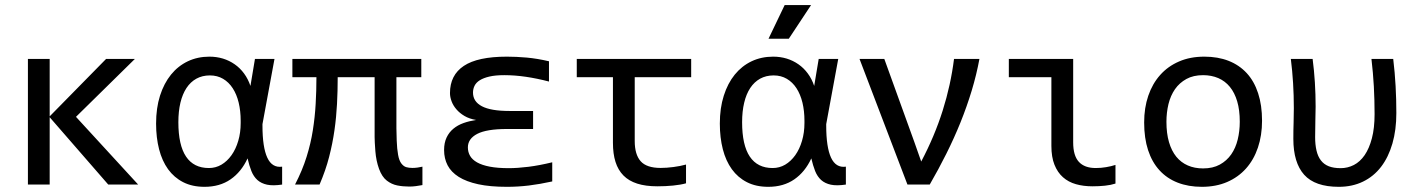

<svg xmlns="http://www.w3.org/2000/svg" viewBox="-20 -720 5538 749"><path d="M519 0 276.4 -264.2 506.3 -490.2H394L173.8 -266.1V-490.2H88.9V0H173.8V-262.7L402.3 0Z M588.9 -237.8C588.9 -201.3 592.8 -168 600.6 -137.7C608.4 -107.4 620.1 -81.5 635.7 -59.8C651.4 -38.2 671 -21.3 694.6 -9.3C718.2 2.8 745.9 8.8 777.8 8.8C817.5 8.8 851.4 -0.9 879.4 -20.3C907.4 -39.6 929.5 -66.9 945.8 -102.1C950 -83.5 955 -67.1 960.7 -52.7C966.4 -38.4 974.2 -26.8 984.1 -17.8C994.1 -8.9 1006.7 -2.8 1022 0.5C1037.3 3.7 1056.8 3.6 1080.6 0V-69.8C1054.5 -66.2 1035.2 -78 1022.7 -105C1010.2 -132 1003.9 -173.7 1003.9 -230V-235.8L1050.8 -490.2H974.6L957 -384.8C950.8 -403 942.5 -419.2 932.1 -433.3C921.7 -447.5 909.5 -459.5 895.5 -469.2C881.5 -479 866.2 -486.4 849.6 -491.5C833 -496.5 815.4 -499 796.9 -499C766.3 -499 738.3 -493 712.9 -481C687.5 -468.9 665.6 -451.6 647.2 -429C628.8 -406.3 614.5 -378.9 604.2 -346.7C594 -314.5 588.9 -278.2 588.9 -237.8ZM675.8 -243.2C675.8 -271.5 678.5 -296.9 683.8 -319.3C689.2 -341.8 697.1 -360.9 707.5 -376.7C717.9 -392.5 730.8 -404.6 746.1 -413.1C761.4 -421.5 779 -425.8 798.8 -425.8C818 -425.8 835.1 -421.4 850.1 -412.6C865.1 -403.8 877.7 -391.5 887.9 -375.7C898.2 -359.9 905.9 -341.2 911.1 -319.6C916.3 -297.9 918.9 -274.4 918.9 -249V-240.2C918.9 -215.2 915.8 -191.9 909.4 -170.4C903.1 -148.9 894.3 -130.3 883.1 -114.5C871.8 -98.7 858.7 -86.4 843.8 -77.6C828.8 -68.8 812.5 -64.5 794.9 -64.5C755.5 -64.5 725.8 -79.3 705.8 -109.1C685.8 -138.9 675.8 -183.6 675.8 -243.2Z M1627.9 2V-69.8C1622.1 -68.5 1615.9 -67.4 1609.4 -66.4C1602.9 -65.4 1596 -64.9 1588.9 -64.9C1579.8 -64.9 1571.8 -65.9 1564.9 -67.9C1558.1 -69.8 1551.8 -74.5 1545.9 -82C1540 -89.5 1535.7 -100.8 1533 -116C1530.2 -131.1 1528.4 -149.6 1527.6 -171.4C1526.8 -193.2 1526.4 -209.3 1526.4 -219.7V-418.9H1623.5V-490.2H1120.6V-418.9H1214.4C1214.4 -383.5 1213.4 -348.6 1211.4 -314.5C1209.5 -280.3 1205.8 -246.1 1200.4 -211.9C1195.1 -177.7 1186.9 -143.1 1176 -108.2C1165.1 -73.2 1150.1 -37.1 1130.9 0H1226.6C1242.5 -37.1 1255 -73.1 1263.9 -107.9C1272.9 -142.7 1279.8 -177.3 1284.7 -211.7C1289.6 -246 1292.9 -280.3 1294.7 -314.5C1296.5 -348.6 1297.4 -383.5 1297.4 -418.9H1441.4V-185.3C1441.4 -173.7 1442.4 -155.4 1444.3 -130.1C1446.3 -104.9 1451.1 -81.9 1458.7 -61C1466.4 -40.2 1476.5 -25 1489 -15.4C1501.5 -5.8 1515.1 0.5 1529.8 3.4C1544.4 6.3 1560.1 7.8 1576.7 7.8C1585.1 7.8 1593.7 7.2 1602.3 6.1C1610.9 5 1619.5 3.6 1627.9 2Z M2134.3 -12.2V-86.9C2101.1 -78.8 2070.1 -72.9 2041.5 -69.3C2012.9 -65.8 1987.5 -64 1965.3 -64C1936 -64 1911.2 -65.9 1890.9 -69.8C1870.5 -73.7 1854 -79.3 1841.3 -86.4C1828.6 -93.6 1819.4 -102.1 1813.7 -112.1C1808 -122 1805.2 -133 1805.2 -145C1805.2 -167.5 1817.4 -185.1 1841.8 -197.8C1866.2 -210.4 1904.8 -216.8 1957.5 -216.8H2059.6V-287.1H1967.3C1919.1 -287.1 1883.4 -293.2 1860.1 -305.4C1836.8 -317.6 1825.2 -335.4 1825.2 -358.9C1825.2 -368.3 1827.2 -377.2 1831.3 -385.5C1835.4 -393.8 1842.2 -401 1851.8 -407C1861.4 -413 1873.9 -417.8 1889.4 -421.4C1904.9 -425 1924.2 -426.8 1947.3 -426.8C1974.9 -426.8 2003.1 -424.6 2031.7 -420.4C2060.4 -416.2 2090.3 -410 2121.6 -401.9V-481C2091 -488.1 2062 -492.9 2034.7 -495.4C2007.3 -497.8 1981.6 -499 1957.5 -499C1881.3 -499 1825.3 -487 1789.3 -462.9C1753.3 -438.8 1735.4 -403.5 1735.4 -356.9C1735.4 -346.8 1737.4 -336.3 1741.5 -325.2C1745.5 -314.1 1751.8 -303.6 1760.3 -293.7C1768.7 -283.8 1779.3 -275.1 1792 -267.6C1804.7 -260.1 1819.8 -254.9 1837.4 -252C1819.8 -249.3 1803.5 -245.4 1788.3 -240C1773.2 -234.6 1760 -227.3 1748.8 -218C1737.5 -208.7 1728.7 -197.3 1722.2 -183.6C1715.7 -169.9 1712.4 -153.6 1712.4 -134.8C1712.4 -112.6 1717 -92.8 1726.1 -75.2C1735.2 -57.6 1749.7 -42.6 1769.5 -30C1789.4 -17.5 1814.8 -7.9 1845.7 -1.2C1876.6 5.5 1913.9 8.8 1957.5 8.8C1986.2 8.8 2014.6 7.1 2043 3.7C2071.3 0.2 2101.7 -5 2134.3 -12.2Z M2656.2 -4.9V-78.1C2641 -73.9 2624.5 -70.6 2606.9 -68.4C2589.4 -66.1 2572.8 -64.9 2557.1 -64.9C2520.7 -64.9 2494.7 -73.6 2479.2 -91.1C2463.8 -108.5 2456.1 -134.8 2456.1 -169.9V-418.9H2676.3V-490.2H2230V-418.9H2371.1V-163.1C2371.1 -134.4 2374.4 -109.5 2381.1 -88.4C2387.8 -67.2 2398.1 -49.6 2412.1 -35.4C2426.1 -21.2 2444 -10.7 2465.8 -3.7C2487.6 3.3 2513.8 6.8 2544.4 6.8C2565.6 6.8 2586 5.9 2605.7 3.9C2625.4 2 2642.3 -1 2656.2 -4.9Z M2788.1 -237.8C2788.1 -201.3 2792 -168 2799.8 -137.7C2807.6 -107.4 2819.3 -81.5 2835 -59.8C2850.6 -38.2 2870.2 -21.3 2893.8 -9.3C2917.4 2.8 2945.1 8.8 2977.1 8.8C3016.8 8.8 3050.6 -0.9 3078.6 -20.3C3106.6 -39.6 3128.7 -66.9 3145 -102.1C3149.3 -83.5 3154.2 -67.1 3159.9 -52.7C3165.6 -38.4 3173.4 -26.8 3183.3 -17.8C3193.3 -8.9 3205.9 -2.8 3221.2 0.5C3236.5 3.7 3256 3.6 3279.8 0V-69.8C3253.7 -66.2 3234.5 -78 3221.9 -105C3209.4 -132 3203.1 -173.7 3203.1 -230V-235.8L3250 -490.2H3173.8L3156.2 -384.8C3150.1 -403 3141.8 -419.2 3131.3 -433.3C3120.9 -447.5 3108.7 -459.5 3094.7 -469.2C3080.7 -479 3065.4 -486.4 3048.8 -491.5C3032.2 -496.5 3014.6 -499 2996.1 -499C2965.5 -499 2937.5 -493 2912.1 -481C2886.7 -468.9 2864.8 -451.6 2846.4 -429C2828 -406.3 2813.7 -378.9 2803.5 -346.7C2793.2 -314.5 2788.1 -278.2 2788.1 -237.8ZM2875 -243.2C2875 -271.5 2877.7 -296.9 2883.1 -319.3C2888.4 -341.8 2896.3 -360.9 2906.7 -376.7C2917.2 -392.5 2930 -404.6 2945.3 -413.1C2960.6 -421.5 2978.2 -425.8 2998 -425.8C3017.3 -425.8 3034.3 -421.4 3049.3 -412.6C3064.3 -403.8 3076.9 -391.5 3087.2 -375.7C3097.4 -359.9 3105.1 -341.2 3110.4 -319.6C3115.6 -297.9 3118.2 -274.4 3118.2 -249V-240.2C3118.2 -215.2 3115 -191.9 3108.6 -170.4C3102.3 -148.9 3093.5 -130.3 3082.3 -114.5C3071 -98.7 3057.9 -86.4 3043 -77.6C3028 -68.8 3011.7 -64.5 2994.1 -64.5C2954.8 -64.5 2925 -79.3 2905 -109.1C2885 -138.9 2875 -183.6 2875 -243.2ZM3144 -700.2H3041L2978 -568.8H3057.1ZM2749 -490.2Z M3333 -490.2 3520 0H3606.9C3629.7 -39.4 3651.3 -79.4 3671.6 -120.1C3692 -160.8 3710.4 -201.7 3727.1 -242.9C3743.7 -284.1 3758.2 -325.4 3770.8 -366.9C3783.3 -408.4 3793.3 -449.5 3800.8 -490.2H3701.7C3693.2 -422.5 3678.5 -355.4 3657.5 -288.8C3636.5 -222.2 3608.6 -155.9 3573.7 -89.8L3546.9 -166L3429.7 -490.2Z M4331.5 -3.9V-76.7C4320.5 -73.1 4308.3 -70.1 4294.9 -67.9C4281.6 -65.6 4268.1 -64.5 4254.4 -64.5C4225.4 -64.5 4203.5 -72.5 4188.7 -88.6C4173.9 -104.7 4166.5 -130 4166.5 -164.6V-490.2H3915.5V-418.9H4081.5V-150.9C4081.5 -121.9 4085.5 -97.4 4093.5 -77.4C4101.5 -57.4 4112.5 -41.1 4126.7 -28.6C4140.9 -16 4157.7 -7 4177.2 -1.5C4196.8 4.1 4218.3 6.8 4241.7 6.8C4258.6 6.8 4274.8 6 4290.3 4.4C4305.7 2.8 4319.5 0 4331.5 -3.9Z M4903.3 -249C4903.3 -289.4 4898.2 -325.2 4887.9 -356.4C4877.7 -387.7 4862.9 -413.8 4843.5 -434.8C4824.1 -455.8 4800.5 -471.8 4772.7 -482.7C4744.9 -493.6 4713.4 -499 4678.2 -499C4641.4 -499 4608.6 -492.8 4579.6 -480.2C4550.6 -467.7 4526 -450.1 4505.9 -427.5C4485.7 -404.9 4470.2 -377.8 4459.5 -346.4C4448.7 -315 4443.4 -280.3 4443.4 -242.2C4443.4 -201.5 4448.5 -165.5 4458.7 -134.3C4469 -103 4483.8 -76.8 4503.2 -55.7C4522.5 -34.5 4546.1 -18.5 4574 -7.6C4601.8 3.3 4633.3 8.8 4668.5 8.8C4705.2 8.8 4738.1 2.5 4767.1 -10C4796.1 -22.5 4820.6 -40.1 4840.8 -62.7C4861 -85.4 4876.5 -112.5 4887.2 -144.3C4897.9 -176 4903.3 -210.9 4903.3 -249ZM4816.4 -245.1C4816.4 -220.7 4813.7 -197.5 4808.3 -175.5C4803 -153.6 4794.5 -134.3 4783 -117.7C4771.4 -101.1 4756.6 -87.8 4738.5 -77.9C4720.5 -68 4698.7 -63 4673.3 -63C4651.2 -63 4631.3 -66.8 4613.8 -74.5C4596.2 -82.1 4581.2 -93.5 4568.8 -108.6C4556.5 -123.8 4547 -142.7 4540.3 -165.5C4533.6 -188.3 4530.3 -214.8 4530.3 -245.1C4530.3 -269.2 4533 -292.2 4538.3 -314.2C4543.7 -336.2 4552.2 -355.5 4563.7 -372.1C4575.3 -388.7 4590.1 -401.9 4608.2 -411.9C4626.2 -421.8 4647.9 -426.8 4673.3 -426.8C4695.1 -426.8 4714.9 -422.9 4732.7 -415.3C4750.4 -407.6 4765.5 -396.2 4777.8 -381.1C4790.2 -366 4799.7 -347.1 4806.4 -324.5C4813.1 -301.8 4816.4 -275.4 4816.4 -245.1Z M5415 -490.2H5330.1C5334.3 -454.4 5337.4 -418.7 5339.4 -383.1C5341.3 -347.4 5342.3 -311.4 5342.3 -274.9C5342.3 -238.4 5338.8 -206.9 5331.8 -180.4C5324.8 -153.9 5315.3 -132 5303.5 -114.7C5291.6 -97.5 5277.6 -84.7 5261.5 -76.4C5245.4 -68.1 5228.2 -64 5210 -64C5191.7 -64 5176.4 -66.4 5163.8 -71.3C5151.3 -76.2 5141 -83.7 5133.1 -94C5125.1 -104.2 5119.3 -117.2 5115.7 -132.8C5112.1 -148.4 5110.4 -165.7 5110.4 -184.6C5110.4 -208.3 5110.7 -230.8 5111.3 -252C5112 -273.1 5112.3 -290.5 5112.3 -304.2C5112.3 -368.3 5108.4 -430.3 5100.6 -490.2H5015.6C5023.4 -428.4 5027.3 -364.3 5027.3 -297.9C5027.3 -280.9 5027 -262.5 5026.4 -242.4C5025.7 -222.4 5025.4 -201 5025.4 -178.2C5025.4 -116.4 5039.5 -69.7 5067.6 -38.3C5095.8 -6.9 5140.8 8.8 5202.6 8.8C5237.8 8.8 5269.3 2 5297.1 -11.5C5325 -25 5348.5 -44.3 5367.7 -69.3C5386.9 -94.4 5401.6 -124.7 5411.9 -160.2C5422.1 -195.6 5427.2 -235.2 5427.2 -278.8C5427.2 -314.3 5426.3 -349.5 5424.3 -384.5C5422.4 -419.5 5419.3 -454.8 5415 -490.2Z"/></svg>

Font: CodeNewRoman Nerd Font Mono
Style: Regular
Weight: 400
Monospace: yes
Designer: Sam Radian
Foundry: Code New Roman
Version: Version 2.00 November 29, 2014;Nerd Fonts 3.2.1